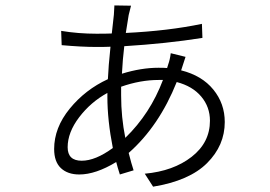

<svg xmlns="http://www.w3.org/2000/svg" viewBox="-20 -662 1017 722"><path d="M472.7 -640.6Q470.7 -633.8 463.9 -605.5Q457 -564.5 453.1 -538.1Q613.3 -545.9 739.3 -572.3L741.2 -519.5Q605.5 -498 447.3 -488.3Q441.4 -440.4 438.5 -384.8Q510.7 -407.2 576.2 -407.2Q597.7 -407.2 608.4 -406.2L612.3 -418.9Q619.1 -437.5 622.1 -461.9L677.7 -448.2L665 -409.2Q664.1 -407.2 663.1 -403.3Q662.1 -399.4 661.1 -397.5Q739.3 -377.9 782.2 -325.2Q825.2 -272.5 825.2 -203.1Q825.2 -115.2 758.8 -48.8Q692.4 17.6 555.7 40L524.4 -8.8Q631.8 -18.6 700.7 -72.3Q769.5 -126 769.5 -208Q769.5 -259.8 736.8 -298.8Q704.1 -337.9 644.5 -353.5Q578.1 -187.5 463.9 -86.9Q473.6 -47.9 482.4 -21.5L430.7 -5.9Q421.9 -33.2 417 -52.7Q339.8 -5.9 278.3 -5.9Q234.4 -5.9 209 -29.8Q183.6 -53.7 183.6 -101.6Q183.6 -181.6 242.2 -253.4Q300.8 -325.2 385.7 -364.3Q387.7 -412.1 395.5 -486.3Q377 -485.4 342.8 -485.4Q287.1 -485.4 211.9 -492.2L210 -545.9Q274.4 -535.2 342.8 -535.2Q380.9 -535.2 400.4 -536.1L408.2 -606.4Q410.2 -631.8 410.2 -641.6ZM234.4 -108.4Q234.4 -57.6 287.1 -57.6Q338.9 -57.6 404.3 -105.5Q383.8 -210 383.8 -297.9V-312.5Q321.3 -278.3 277.8 -221.2Q234.4 -164.1 234.4 -108.4ZM435.5 -302.7Q435.5 -221.7 451.2 -143.6Q544.9 -234.4 592.8 -361.3H576.2Q507.8 -361.3 435.5 -335.9Z"/></svg>

Font: Min Sans Light
Style: Regular
Weight: 300
Designer: Jinseong-Kim, NotoSansCJK, Nunito
Foundry: Jinseong-Kim
Version: Version 1.400;Glyphs 3.1.2 (3151)